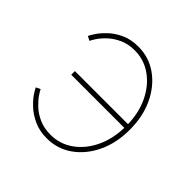

<svg xmlns="http://www.w3.org/2000/svg" viewBox="-148 -684 826 826"><g transform="rotate(45 265.0 -271.0)"><path d="M244.1 7.8Q199.2 7.8 165 -8.1Q130.9 -23.9 107.4 -45.9Q84 -67.9 71 -87.4Q58.1 -106.9 55.7 -114.3L75.7 -123.5Q78.1 -117.2 89.8 -99.6Q101.6 -82 122.3 -62.3Q143.1 -42.5 173.6 -28.6Q204.1 -14.6 244.1 -14.6Q301.8 -14.6 347.9 -47.6Q394 -80.6 421.1 -138.4Q448.2 -196.3 448.2 -271.5Q448.2 -346.2 421.1 -403.8Q394 -461.4 347.9 -494.6Q301.8 -527.8 244.1 -527.8Q204.6 -527.8 174.6 -513.9Q144.5 -500 123.8 -480.5Q103 -460.9 91.6 -443.4Q80.1 -425.8 77.6 -418.9L57.6 -428.7Q60.5 -436 73.2 -455.6Q85.9 -475.1 108.9 -497.1Q131.8 -519 165.5 -534.7Q199.2 -550.3 244.1 -550.3Q308.6 -550.3 359.9 -513.9Q411.1 -477.5 440.9 -414.6Q470.7 -351.6 470.7 -271.5Q470.7 -190.9 440.9 -127.9Q411.1 -64.9 359.9 -28.6Q308.6 7.8 244.1 7.8ZM456.1 -260.3H125V-282.7H456.1Z"/></g></svg>

Font: Inter 16pt Thin
Style: Regular
Weight: 250
Version: Version 4.001;git-66647c0bb